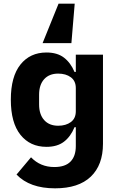

<svg xmlns="http://www.w3.org/2000/svg" viewBox="-20 -814 640 1046"><path d="M541 -31Q541 85 474.5 148.5Q408 212 280 212Q142 212 70 137L149 43Q200 96 276 96Q335 96 364 66.5Q393 37 393 -18V-121H386Q365 -70 328.5 -42Q292 -14 233 -14Q144 -14 91.5 -79.5Q39 -145 39 -271Q39 -397 91.5 -462.5Q144 -528 233 -528Q292 -528 328.5 -500Q365 -472 386 -422H393V-516H541ZM393 -208V-334Q393 -373 366 -393Q339 -413 297 -413Q248 -413 220.5 -382.5Q193 -352 193 -298V-245Q193 -191 220.5 -160Q248 -129 297 -129Q339 -129 366 -149Q393 -169 393 -208ZM299 -794H387L369 -579H212Z"/></svg>

Font: iA Writer Duo V
Style: Regular
Weight: 400
Designer: Mike Abbink, Paul van der Laan, Pieter van Rosmalen, Oliver Reichenstein
Foundry: Information Architects Inc.
Version: Version 2.000